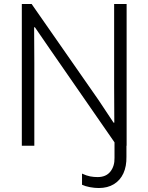

<svg xmlns="http://www.w3.org/2000/svg" viewBox="-20 -740 753 975"><path d="M90.8 -719.7H140.6L481.4 -230.5L556.6 -117.2H560.5L559.6 -303.7V-719.7H623V0H622.1V55.7Q623 104.5 606.7 140.1Q590.3 175.8 558.3 195.3Q526.4 214.8 481.4 214.8Q460 214.8 436.5 210.4Q413.1 206.1 396.5 198.2V141.6Q419.4 152.3 438 155.8Q456.5 159.2 475.6 159.2Q518.6 159.2 540.5 131.3Q562.5 103.5 561.5 61.5V-17.1L234.4 -489.3L157.2 -601.6H153.3L154.3 -420.9V0H90.8Z"/></svg>

Font: Reddit Sans Chocolate Light
Style: Regular
Weight: 300
Designer: Stephen Hutchings
Foundry: Reddit
Version: Version 1.013